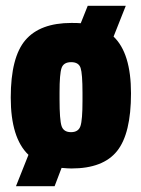

<svg xmlns="http://www.w3.org/2000/svg" viewBox="-20 -570 485 661"><path d="M226 -491Q248 -491 258 -490L282 -550H413L371 -444Q431 -387 431 -248.5Q431 -110 383 -50Q335 10 226 10Q214 10 192 8L168 71H35L78 -37Q17 -95 17 -234Q17 -373 67.5 -432Q118 -491 226 -491ZM185 -252V-228Q185 -157 192 -136Q199 -115 224.5 -115Q250 -115 257 -136Q264 -157 264 -222V-251Q264 -316 257.5 -336Q251 -356 225 -356Q199 -356 192 -336Q185 -316 185 -252Z"/></svg>

Font: Passion One
Style: Regular
Weight: 400
Designer: Alejandro Lo Celso
Foundry: Fontstage
Version: Version 1.002